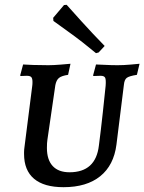

<svg xmlns="http://www.w3.org/2000/svg" viewBox="-20 -769 600 798"><path d="M175 -154Q175 -105 199 -79Q223 -53 269 -53Q378 -53 391 -164Q399 -225 407.5 -303Q416 -381 419 -412Q421 -438 417 -446Q413 -454 398 -454L368 -453L367 -456L379 -501Q389 -501 415.5 -499.5Q442 -498 469 -498Q493 -498 522 -500.5Q551 -503 560 -504L549 -458Q517 -453 507 -445.5Q497 -438 495 -417L464 -168Q453 -82 396.5 -36.5Q340 9 244 9Q163 9 121.5 -26Q80 -61 80 -129V-137Q80 -146 82 -160L114 -412Q115 -418 115 -428Q115 -443 110 -448.5Q105 -454 91 -454L65 -453L64 -456L76 -501Q87 -500 117.5 -499Q148 -498 181 -498Q202 -498 232.5 -500.5Q263 -503 273 -504L263 -458Q236 -454 225 -445Q214 -436 210 -415L177 -188Q175 -176 175 -154ZM246 -748 257 -749Q271 -733 319 -680Q367 -627 415 -578L390 -551L379 -548Q324 -594 270.5 -632.5Q217 -671 202 -682L201 -695Z"/></svg>

Font: Alegreya SC Medium
Style: Italic
Weight: 500
Italic angle: -7°
Designer: Juan Pablo del Peral
Foundry: Huerta Tipografica
Version: Version 2.007; ttfautohint (v1.6)